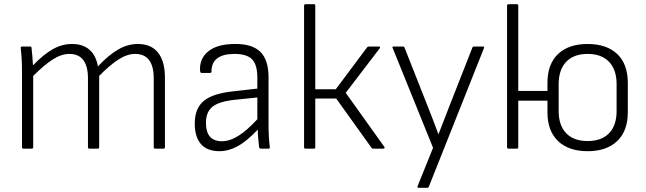

<svg xmlns="http://www.w3.org/2000/svg" viewBox="-20 -703 3057 908"><path d="M91 0Q84 0 84 -7V-367Q84 -394 82.5 -422Q81 -450 78 -476Q77 -483 85 -483H122Q128 -483 129 -478Q131 -458 133 -437.5Q135 -417 136 -394Q185 -445 229 -470Q273 -495 320 -495Q372 -495 403 -468Q434 -441 443 -389Q494 -443 539 -469Q584 -495 632 -495Q695 -495 727.5 -454Q760 -413 760 -336V-7Q760 0 754 0H714Q707 0 707 -7V-332Q707 -448 619 -448Q581 -448 540 -421.5Q499 -395 449 -344V-7Q449 0 442 0H403Q396 0 396 -7V-332Q396 -448 308 -448Q270 -448 229 -421.5Q188 -395 137 -344V-7Q137 0 131 0Z M1018 12Q959 12 930 -22Q901 -56 901 -119Q901 -191 944.5 -226.5Q988 -262 1091 -272L1197 -284V-336Q1197 -396 1172.5 -422Q1148 -448 1089 -448Q980 -448 980 -364Q980 -358 973 -358H933Q927 -358 926 -369Q923 -427 966 -461Q1009 -495 1091 -495Q1172 -496 1211 -458Q1250 -420 1250 -337V-116Q1250 -84 1251.5 -57Q1253 -30 1256 -7Q1257 0 1249 0H1213Q1207 0 1205 -9Q1204 -23 1201.5 -45.5Q1199 -68 1199 -90Q1147 -35 1104 -11.5Q1061 12 1018 12ZM954 -122Q954 -35 1030 -35Q1066 -35 1106.5 -60Q1147 -85 1197 -139V-242L1090 -231Q1015 -223 984.5 -198Q954 -173 954 -122Z M1798 -8Q1800 -5 1798 -2.5Q1796 0 1793 0H1745Q1739 0 1737 -4L1570 -237H1471V-7Q1471 0 1465 0H1425Q1418 0 1418 -7V-676Q1418 -683 1425 -683H1465Q1471 -683 1471 -676V-281H1568L1716 -479Q1720 -483 1725 -483H1772Q1776 -483 1777 -480.5Q1778 -478 1776 -475L1615 -264Z M1960 185Q1951 185 1955 177L2028 -4L1837 -476Q1833 -483 1842 -483H1885Q1891 -483 1893 -478L2002 -202Q2015 -169 2028 -135.5Q2041 -102 2053 -69H2054Q2067 -102 2080 -136Q2093 -170 2106 -203L2214 -478Q2216 -483 2222 -483H2263Q2272 -483 2269 -476L2008 180Q2006 185 2000 185Z M2385 0Q2378 0 2378 -7V-676Q2378 -683 2385 -683H2425Q2431 -683 2431 -676V-273H2569V-311Q2569 -400 2619 -447.5Q2669 -495 2759 -495Q2849 -495 2899 -447.5Q2949 -400 2949 -311V-172Q2949 -84 2899 -36Q2849 12 2759 12Q2669 12 2619 -36Q2569 -84 2569 -172V-227H2431V-7Q2431 0 2425 0ZM2759 -36Q2825 -36 2860.5 -73Q2896 -110 2896 -178V-305Q2896 -373 2860.5 -410.5Q2825 -448 2759 -448Q2693 -448 2657.5 -410.5Q2622 -373 2622 -305V-178Q2622 -110 2657.5 -73Q2693 -36 2759 -36Z"/></svg>

Font: Sofia Sans Light
Style: Regular
Weight: 300
Designer: Botio Nikoltchev, Ani Petrova
Foundry: lettersoup
Version: Version 4.100; ttfautohint (v1.8.3)